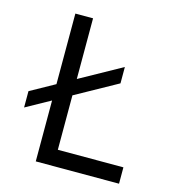

<svg xmlns="http://www.w3.org/2000/svg" viewBox="-104 -782 794 870"><g transform="rotate(15 293.0 -346.5)"><path d="M28.3 -222.2V-298.8L142.6 -362.3V-693.4H225.6V-408.7L421.9 -517.6V-440.9L225.6 -332V-76.7H533.2V0H142.6V-285.6Z"/></g></svg>

Font: Cascadia Code PL SemiLight
Style: Regular
Weight: 350
Monospace: yes
Designer: Aaron Bell
Foundry: Saja Typeworks
Version: Version 2404.023; ttfautohint (v1.8.4)